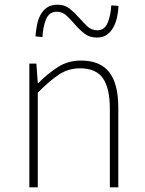

<svg xmlns="http://www.w3.org/2000/svg" viewBox="-20 -798 619 818"><path d="M105 -527H135L141 -444H143Q184 -485 227 -512.5Q270 -540 325 -540Q406 -540 445 -491Q484 -442 484 -339V0H448V-334Q448 -422 418.5 -464.5Q389 -507 321 -507Q272 -507 232 -481Q192 -455 141 -403V0H105ZM131 -643Q133 -667 137.5 -691Q142 -715 152.5 -734.5Q163 -754 180.5 -766Q198 -778 224 -778Q256 -778 277 -761Q298 -744 316 -723.5Q334 -703 352 -686Q370 -669 395 -669Q425 -669 438.5 -700.5Q452 -732 454 -775L485 -773Q484 -750 479 -726Q474 -702 463.5 -682.5Q453 -663 436 -650.5Q419 -638 393 -638Q361 -638 339.5 -655Q318 -672 300 -693Q282 -714 264 -731Q246 -748 222 -748Q190 -748 176.5 -716.5Q163 -685 161 -640Z"/></svg>

Font: Kinto Sans Thin
Style: Regular
Weight: 100
Designer: Authors: Ryoko NISHIZUKA  (kana & ideographs); Paul D. Hunt (Latin, Greek & Cyrillic); Wenlong ZHANG  (bopomofo); Sandol
Foundry: Adobe Systems Incorporated, ookami Inc.
Version: Version 0.001